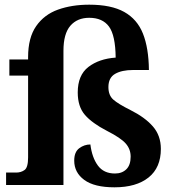

<svg xmlns="http://www.w3.org/2000/svg" viewBox="-20 -790 746 820"><path d="M469 10Q383 10 340 -21.5Q297 -53 297 -104Q297 -141 318.5 -157Q340 -173 366 -173Q373 -117 398 -83Q423 -49 471 -49Q501 -49 519.5 -67Q538 -85 538 -121Q538 -153 517 -177Q496 -201 437 -231Q373 -264 342.5 -299.5Q312 -335 312 -395Q312 -469 357.5 -504Q403 -539 474 -544Q473 -639 445.5 -676.5Q418 -714 361 -714Q310 -714 280.5 -680Q251 -646 251 -573V0H6V-53H49Q70 -53 85 -64Q100 -75 100 -118V-467H20V-536H100V-546Q100 -629 134.5 -678.5Q169 -728 228 -749Q287 -770 361 -770Q455 -770 510.5 -739Q566 -708 590.5 -646.5Q615 -585 616 -491H548Q500 -491 471.5 -474.5Q443 -458 443 -418Q443 -383 464 -364.5Q485 -346 537 -320Q599 -289 633 -250Q667 -211 667 -154Q667 -74 614.5 -32Q562 10 469 10Z"/></svg>

Font: Noto Serif Ethiopic
Style: Bold
Weight: 700
Designer: Monotype Design Team
Foundry: Monotype Imaging Inc.
Version: Version 2.102; ttfautohint (v1.8.4.7-5d5b)